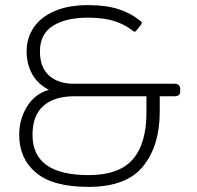

<svg xmlns="http://www.w3.org/2000/svg" viewBox="-20 -715 769 750"><path d="M55 -188Q55 -250 86 -299.5Q117 -349 171 -364Q127 -387 105.5 -426Q84 -465 84 -514Q84 -567 112 -608Q140 -649 194 -672Q248 -695 323 -695Q395 -695 443.5 -679Q492 -663 526 -635Q532 -631 533.5 -627.5Q535 -624 531 -619L514 -597Q509 -592 507 -591Q505 -590 500 -594Q469 -619 427 -632.5Q385 -646 324 -646Q237 -646 186.5 -614Q136 -582 136 -514Q136 -452 171.5 -420Q207 -388 267 -388H661Q684 -388 684 -366V-359Q684 -348 678.5 -343.5Q673 -339 661 -339H604V-279Q604 -146 539 -65.5Q474 15 326 15Q186 15 120.5 -40.5Q55 -96 55 -188ZM552 -274V-339H271Q192 -339 149.5 -301.5Q107 -264 107 -188Q107 -31 326 -31Q445 -31 498.5 -92.5Q552 -154 552 -274Z"/></svg>

Font: Mitr ExtraLight
Style: Regular
Weight: 275
Designer: Thanarat Vachiruckul
Foundry: Cadson Demak Co.,Ltd.
Version: Version 1.001